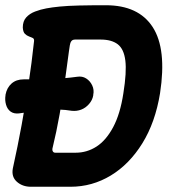

<svg xmlns="http://www.w3.org/2000/svg" viewBox="-55 -703 649 733"><path d="M-34 -341Q-29 -368 -11 -384Q7 -400 35 -400Q87 -400 138 -401.5Q189 -403 240 -410Q259 -413 274 -403.5Q289 -394 297 -377Q305 -360 301 -341V-339Q298 -321 285 -306Q272 -291 255 -284.5Q238 -278 219 -280Q171 -288 120 -283Q69 -278 17 -270Q-2 -268 -14.5 -277Q-27 -286 -32 -303.5Q-37 -321 -34 -339ZM63 10Q31 10 9.5 -9Q-12 -28 -6 -60Q13 -146 27.5 -225.5Q42 -305 54 -383.5Q66 -462 75 -546Q76 -555 70 -558Q64 -561 55.5 -564Q47 -567 40 -574Q33 -581 32 -598Q32 -622 45 -636.5Q58 -651 79 -659Q100 -667 122 -671Q143 -675 173.5 -678Q204 -681 247.5 -682Q291 -683 349 -683Q474 -683 528 -599.5Q582 -516 556 -347Q538 -236 488.5 -156Q439 -76 368 -33Q297 10 214 10ZM145 -135Q144 -129 147 -124.5Q150 -120 156 -120H234Q277 -120 313.5 -143.5Q350 -167 377 -217.5Q404 -268 416 -347Q429 -428 423.5 -472Q418 -516 394.5 -534Q371 -552 329 -552H232Q222 -552 217.5 -546Q213 -540 211.5 -529.5Q210 -519 208 -506Q201 -452 192.5 -391.5Q184 -331 172.5 -266Q161 -201 145 -135Z"/></svg>

Font: Winky Sans SemiBold
Style: Italic
Weight: 600
Italic angle: -8.97852°
Designer: Simon Atzbach
Foundry: typofactur
Version: Version 1.205